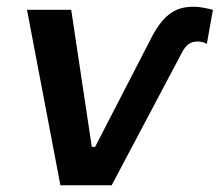

<svg xmlns="http://www.w3.org/2000/svg" viewBox="-20 -549 651 569"><path d="M518 -391C531 -417 545 -426 566 -426C575 -426 584 -424 593 -419L611 -520C591 -525 572 -529 553 -529C497 -529 461 -503 424 -428L262 -114H252L191 -520H60L159 0H311Z"/></svg>

Font: Fixel Display 20240404 SemiBold
Style: Italic
Weight: 600
Italic angle: -10°
Designer: AlfaBravo + MacPaw
Foundry: Kyrylo Tkachov, Marchela Mozhyna, Serhii Makarenko, Maria Weinstein, Zakhar Kryvoshyya
Version: Version 1.211;Glyphs 3.2 (3225)